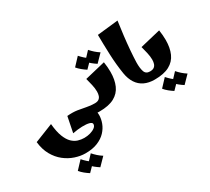

<svg xmlns="http://www.w3.org/2000/svg" viewBox="-222 -1130 2229 2035"><g transform="rotate(-30 893.0 -112.0)"><path d="M411 310Q350 310 285 288.5Q220 267 163.5 222.5Q107 178 68.5 109.5Q30 41 20 -52L247 -142Q256 -44 279.5 16Q303 76 335.5 107.5Q368 139 405.5 150.5Q443 162 481 162Q519 162 554.5 152Q590 142 613.5 124Q637 106 637 82Q637 63 604.5 54Q572 45 518.5 46.5Q465 48 402 60L440 -130Q510 -123 565 -115Q620 -107 658.5 -91.5Q697 -76 717 -47.5Q737 -19 737 30Q737 77 718.5 126.5Q700 176 661 217.5Q622 259 560 284.5Q498 310 411 310ZM760 0Q711 0 668.5 -4Q626 -8 584 -13.5Q542 -19 496 -22L440 -130Q509 -136 562 -128Q615 -120 662 -110Q709 -100 760 -100L780 -50ZM346 516Q318 498 291.5 476.5Q265 455 245 430L332 337Q355 363 379 384.5Q403 406 434 426ZM471 516Q443 498 416.5 476.5Q390 455 370 430L457 337Q480 363 504 384.5Q528 406 559 426Z M760 0V-100Q792 -100 809.5 -112.5Q827 -125 834.5 -147Q842 -169 842 -197Q842 -236 831.5 -282Q821 -328 810 -369L1060 -429Q1065 -397 1067.5 -366Q1070 -335 1070 -306Q1070 -211 1039.5 -142Q1009 -73 941 -36.5Q873 0 760 0ZM869 -448Q841 -466 814.5 -488Q788 -510 768 -534L855 -627Q878 -601 902 -579.5Q926 -558 957 -538ZM994 -448Q966 -466 939.5 -488Q913 -510 893 -534L980 -627Q1003 -601 1027 -579.5Q1051 -558 1082 -538Z M1436 0Q1364 0 1311 -25.5Q1258 -51 1225 -101.5Q1192 -152 1180 -225Q1161 -344 1156 -470.5Q1151 -597 1150 -712L1406 -740Q1394 -657 1383.5 -569Q1373 -481 1366.5 -400Q1360 -319 1358 -254Q1357 -184 1371.5 -142Q1386 -100 1436 -100L1456 -50Z M1436 0V-100Q1468 -100 1485.5 -112.5Q1503 -125 1510.5 -147Q1518 -169 1518 -197Q1518 -236 1507.5 -282Q1497 -328 1486 -369L1736 -429Q1741 -397 1743.5 -366Q1746 -335 1746 -306Q1746 -211 1715.5 -142Q1685 -73 1617 -36.5Q1549 0 1436 0ZM1555 208Q1527 190 1500.5 168.5Q1474 147 1454 122L1541 29Q1564 55 1588 76.5Q1612 98 1643 118ZM1680 208Q1652 190 1625.5 168.5Q1599 147 1579 122L1666 29Q1689 55 1713 76.5Q1737 98 1768 118Z"/></g></svg>

Font: Marhey Light
Style: Bold
Weight: 700
Version: Version 1.000